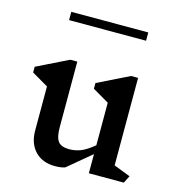

<svg xmlns="http://www.w3.org/2000/svg" viewBox="-117 -895 932 1007"><g transform="rotate(15 349.5 -392.0)"><path d="M644 0H454V-104L327 2Q306 10 272 10Q204 10 164 -31.5Q124 -73 124 -144V-383L35 -435V-466L206 -550H244V-194Q244 -139 261 -117Q278 -95 322 -95Q353 -95 383 -106.5Q413 -118 454 -152V-383L365 -435V-466L536 -550H574V-75L664 -40ZM146 -794H564V-749H146Z"/></g></svg>

Font: Inknut
Style: Antiqua
Weight: 400
Designer: Claus Eggers Srensen
Foundry: Claus Eggers Srensen
Version: Version 1.000; ttfautohint (v1.2) -l 7 -r 28 -G 50 -x 13 -D 